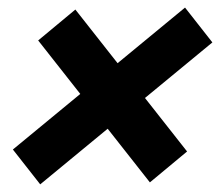

<svg xmlns="http://www.w3.org/2000/svg" viewBox="-20 -540 587 507"><path d="M86.2 -53.2 14 -145.2 468.6 -520 540.8 -428ZM375.8 -58.4 80.8 -433.2 179 -514.8 474 -140Z"/></svg>

Font: Geist
Style: Italic
Weight: 400
Italic angle: -12°
Designer: Basement.studio, Andrés Briganti, Mateo Zaragoza
Foundry: Basement.studio, Vercel, Andrés Briganti, Guido Ferreyra, Mateo Zaragoza
Version: Version 1.500